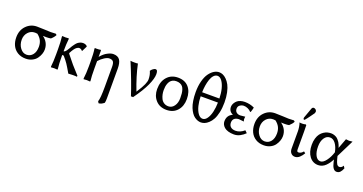

<svg xmlns="http://www.w3.org/2000/svg" viewBox="-43 -1526 4905 2593"><g transform="rotate(20 2409.5 -229.5)"><path d="M487.8 -358.9V-356.9Q461.4 -351.1 423.8 -351.1Q386.2 -351.1 371.1 -352.1Q411.1 -325.2 435.1 -282.5Q459 -239.7 459 -186Q459 -154.8 447.3 -121.1Q435.5 -87.4 412.6 -55.7Q389.6 -23.9 348.6 -3.4Q307.6 17.1 255.9 17.1Q188.5 17.1 138.9 -13.2Q89.4 -43.5 64.7 -95Q40 -146.5 40 -211.9Q40 -314.5 102.8 -378.7Q165.5 -442.9 255.9 -442.9Q311 -442.9 371.1 -439.5Q431.2 -436 450.2 -436Q487.3 -436 525.9 -439L541 -424.8Q523.9 -390.1 487.8 -358.9ZM257.8 -356.9Q198.2 -356.9 159.2 -313.2Q120.1 -269.5 120.1 -206.1Q120.1 -136.2 158 -86.7Q195.8 -37.1 249 -37.1Q303.2 -37.1 337.2 -79.3Q371.1 -121.6 371.1 -193.8Q371.1 -244.6 352.1 -283.2Q333 -321.8 290 -355V-354Q273.4 -356.9 257.8 -356.9Z M625 -180.2V-250Q625 -359.4 616.2 -429.2L618.2 -439.9Q636.7 -437 665 -437Q693.4 -437 711.9 -439.9L713.9 -429.2Q705.1 -356 705.1 -252Q715.8 -252 726.8 -261.5Q737.8 -271 744.4 -281Q751 -291 764.2 -313Q764.6 -314 765.1 -314.5Q765.6 -314.9 766.1 -315.9Q766.6 -316.9 767.1 -317.9V-316.9Q780.8 -341.3 788.3 -353.5Q795.9 -365.7 811.8 -386.7Q827.6 -407.7 840.8 -418.5Q854 -429.2 873.8 -438Q893.6 -446.8 915 -446.8Q945.3 -446.8 967.8 -431.2L978 -418.9L939 -340.8H936Q928.2 -352.1 915.8 -359.1Q903.3 -366.2 890.1 -366.2Q881.8 -366.2 874 -363.3Q866.2 -360.4 852.5 -350.8Q838.9 -341.3 821.5 -317.1Q804.2 -293 785.2 -255.9Q785.2 -250.5 791 -242.2Q881.3 -125 994.1 -4.9L992.2 9.8Q979 6.8 932.1 6.8Q890.6 6.8 868.2 9.8Q821.8 -71.3 796.4 -109.1Q771 -147 729 -194.8Q724.6 -199.2 713.9 -199.2Q708 -199.2 705.1 -198.2V-180.2Q705.1 -74.2 713.9 -1L711.9 9.8Q693.4 6.8 665 6.8Q636.7 6.8 618.2 9.8L616.2 -1Q625 -70.8 625 -180.2Z M1319.8 -373Q1292.5 -373 1252.2 -347.9Q1211.9 -322.8 1175.8 -282.2V-180.2Q1175.8 -58.1 1183.6 -1L1181.6 9.8Q1163.1 6.8 1134.8 6.8Q1105.5 6.8 1087.4 9.8L1085.4 -1Q1095.7 -72.3 1095.7 -180.2V-233.9Q1095.7 -362.3 1085.4 -426.8L1087.4 -438Q1094.2 -437 1112.8 -437Q1149.4 -437 1169.4 -441.9Q1173.3 -441.9 1174.6 -438.5Q1175.8 -435.1 1175.8 -424.8V-342.8L1177.7 -339.8V-345.2Q1221.7 -397.5 1269.3 -422.1Q1316.9 -446.8 1350.6 -446.8Q1416.5 -446.8 1444.6 -406.5Q1472.7 -366.2 1472.7 -282.2V145Q1472.7 188 1466.8 210.9Q1424.8 246.1 1388.7 246.1L1374.5 222.2Q1392.6 176.3 1392.6 6.8V-277.8Q1392.6 -332.5 1376 -352.8Q1359.4 -373 1319.8 -373Z M1706.5 -439.9V-434.1Q1739.7 -274.4 1816.4 -75.2V-76.2Q1874 -165.5 1893.8 -211.7Q1913.6 -257.8 1913.6 -287.1Q1913.6 -351.6 1890.1 -401.9Q1898.9 -418.9 1920.4 -434.6Q1941.9 -450.2 1954.1 -450.2Q1974.6 -450.2 1981.4 -433.6Q1988.3 -417 1988.3 -388.2Q1988.3 -326.2 1942.6 -225.8Q1897 -125.5 1798.3 9.8Q1789.1 7.8 1784.2 7.8L1768.6 9.8Q1706.1 -183.6 1598.1 -440.9Q1619.1 -437 1656.2 -437Q1693.4 -437 1706.5 -439.9Z M2066.9 -205.1Q2066.9 -314.5 2125.7 -380.6Q2184.6 -446.8 2282.7 -446.8Q2381.8 -446.8 2436.3 -383.8Q2490.7 -320.8 2490.7 -213.9Q2490.7 -111.3 2433.6 -47.1Q2376.5 17.1 2278.8 17.1Q2181.6 17.1 2124.3 -46.1Q2066.9 -109.4 2066.9 -205.1ZM2275.9 -393.1Q2248.5 -393.1 2227.3 -383.3Q2206.1 -373.5 2192.6 -357.4Q2179.2 -341.3 2170.4 -318.6Q2161.6 -295.9 2158.2 -272.5Q2154.8 -249 2154.8 -222.2Q2154.8 -191.4 2161.1 -161.6Q2167.5 -131.8 2181.4 -102.5Q2195.3 -73.2 2222.9 -55.2Q2250.5 -37.1 2288.1 -37.1Q2337.9 -37.1 2370.4 -82.3Q2402.8 -127.4 2402.8 -195.8Q2402.8 -233.4 2399.9 -261.5Q2397 -289.6 2388.7 -315.4Q2380.4 -341.3 2366.5 -357.7Q2352.5 -374 2329.8 -383.5Q2307.1 -393.1 2275.9 -393.1Z M2900.9 -372.1Q2899.4 -446.8 2883.3 -510.3Q2867.2 -573.7 2838.4 -612.8Q2809.6 -651.9 2773.9 -651.9Q2744.1 -651.9 2720.5 -626.2Q2696.8 -600.6 2682.6 -558.6Q2668.5 -516.6 2661.1 -469Q2653.8 -421.4 2652.8 -372.1ZM2900.9 -314H2652.8Q2653.8 -243.2 2668.9 -180.7Q2684.1 -118.2 2713.1 -77.6Q2742.2 -37.1 2778.8 -37.1Q2815.4 -37.1 2843.5 -77.6Q2871.6 -118.2 2885.7 -180.2Q2899.9 -242.2 2900.9 -314ZM2569.8 -344.2Q2569.8 -432.1 2588.6 -503.2Q2607.4 -574.2 2638.2 -617.2Q2668.9 -660.2 2705.3 -682.6Q2741.7 -705.1 2779.8 -705.1Q2805.2 -705.1 2831.8 -693.8Q2858.4 -682.6 2886 -655.5Q2913.6 -628.4 2935.1 -588.4Q2956.5 -548.3 2970.2 -485.1Q2983.9 -421.9 2983.9 -344.2Q2983.9 -264.2 2969.5 -200Q2955.1 -135.7 2933.1 -96.2Q2911.1 -56.6 2882.3 -30.3Q2853.5 -3.9 2826.7 6.6Q2799.8 17.1 2773.9 17.1Q2751.5 17.1 2729 9.3Q2706.5 1.5 2683.1 -14.9Q2659.7 -31.2 2639.6 -60.1Q2619.6 -88.9 2603.8 -127.2Q2587.9 -165.5 2578.9 -221.4Q2569.8 -277.3 2569.8 -344.2Z M3244.6 -393.1Q3215.8 -392.1 3190.7 -374.8Q3165.5 -357.4 3165.5 -323.2Q3165.5 -290.5 3187 -272.2Q3208.5 -253.9 3241.7 -253.9Q3253.4 -253.9 3280.5 -257.6Q3307.6 -261.2 3312.5 -261.2Q3312.5 -254.9 3311 -244.1Q3309.6 -233.4 3309.6 -226.1Q3309.6 -212.9 3317.4 -192.9Q3258.8 -200.2 3242.7 -200.2Q3229 -200.2 3215.6 -196.5Q3202.1 -192.9 3188.5 -184.6Q3174.8 -176.3 3166.3 -160.2Q3157.7 -144 3157.7 -122.1Q3157.7 -81.1 3182.9 -59.1Q3208 -37.1 3253.4 -37.1Q3317.4 -37.1 3377.4 -88.9L3408.7 -58.1Q3378.9 -27.8 3337.6 -5.4Q3296.4 17.1 3249.5 17.1Q3202.6 17.1 3166.5 6.1Q3130.4 -4.9 3109.9 -23.2Q3089.4 -41.5 3079.3 -62.7Q3069.3 -84 3069.3 -106.9Q3069.3 -195.3 3147.5 -228Q3085.4 -254.9 3085.4 -320.8Q3085.4 -334.5 3090.1 -350.1Q3094.7 -365.7 3106.4 -383.3Q3118.2 -400.9 3135 -414.8Q3151.9 -428.7 3179.7 -437.7Q3207.5 -446.8 3241.7 -446.8Q3315.9 -446.8 3379.4 -416Q3376 -392.1 3360.4 -346.2L3351.6 -345.2Q3332.5 -367.2 3303.5 -380.1Q3274.4 -393.1 3244.6 -393.1Z M3910.2 -358.9V-356.9Q3883.8 -351.1 3846.2 -351.1Q3808.6 -351.1 3793.5 -352.1Q3833.5 -325.2 3857.4 -282.5Q3881.3 -239.7 3881.3 -186Q3881.3 -154.8 3869.6 -121.1Q3857.9 -87.4 3835 -55.7Q3812 -23.9 3771 -3.4Q3730 17.1 3678.2 17.1Q3610.8 17.1 3561.3 -13.2Q3511.7 -43.5 3487.1 -95Q3462.4 -146.5 3462.4 -211.9Q3462.4 -314.5 3525.1 -378.7Q3587.9 -442.9 3678.2 -442.9Q3733.4 -442.9 3793.5 -439.5Q3853.5 -436 3872.6 -436Q3909.7 -436 3948.2 -439L3963.4 -424.8Q3946.3 -390.1 3910.2 -358.9ZM3680.2 -356.9Q3620.6 -356.9 3581.5 -313.2Q3542.5 -269.5 3542.5 -206.1Q3542.5 -136.2 3580.3 -86.7Q3618.2 -37.1 3671.4 -37.1Q3725.6 -37.1 3759.5 -79.3Q3793.5 -121.6 3793.5 -193.8Q3793.5 -244.6 3774.4 -283.2Q3755.4 -321.8 3712.4 -355V-354Q3695.8 -356.9 3680.2 -356.9Z M4116.2 -442.9 4126.5 -436Q4128.4 -397.9 4128.4 -342.8V-90.8Q4128.4 -71.3 4133.5 -62.3Q4138.7 -53.2 4151.4 -53.2Q4189 -53.2 4219.2 -91.8L4243.2 -73.2Q4222.2 -35.6 4191.9 -8.3Q4161.6 19 4126.5 19Q4091.8 19 4070.1 -5.4Q4048.3 -29.8 4048.3 -70.8V-321.8Q4048.3 -344.7 4043 -380.1Q4037.6 -415.5 4028.3 -439Q4041.5 -436 4069.3 -436Q4094.7 -436 4116.2 -442.9ZM4143.6 -689.9Q4159.2 -689.9 4172.4 -677.5Q4185.5 -665 4185.5 -647.9Q4185.5 -641.6 4179.2 -626Q4173.8 -618.7 4159.9 -599.1Q4146 -579.6 4134.3 -563.5Q4122.6 -547.4 4109.6 -530.3Q4096.7 -513.2 4087.6 -503.2Q4078.6 -493.2 4075.2 -493.2Q4069.3 -493.2 4065.4 -499Q4061.5 -504.9 4061.5 -513.2Q4061.5 -519 4063.5 -524.9L4115.2 -668Q4123 -689.9 4143.6 -689.9Z M4789.1 -92.8 4790 -95.2 4810.1 -63Q4794.4 -23.4 4774.4 -3.2Q4754.4 17.1 4724.1 17.1Q4668.9 17.1 4645 -88.9L4636.2 -127.9V-127Q4621.6 -98.1 4604.5 -74Q4587.4 -49.8 4565.7 -28.3Q4543.9 -6.8 4516.6 5.1Q4489.3 17.1 4460 17.1Q4381.8 17.1 4334 -45.9Q4286.1 -108.9 4286.1 -211.9Q4286.1 -263.7 4298.6 -305.2Q4311 -346.7 4330.8 -372.6Q4350.6 -398.4 4376.7 -415.8Q4402.8 -433.1 4428.5 -439.9Q4454.1 -446.8 4480 -446.8Q4504.4 -446.8 4525.9 -439.5Q4547.4 -432.1 4562 -422.4Q4576.7 -412.6 4590.3 -396Q4604 -379.4 4611.3 -367.9Q4618.7 -356.4 4626.2 -338.1Q4633.8 -319.8 4635.5 -314Q4637.2 -308.1 4641.1 -295.9Q4668.5 -370.1 4695.3 -439.9Q4702.1 -439.9 4718.5 -437.5Q4734.9 -435.1 4741.2 -435.1Q4749 -435.1 4763.2 -437.5Q4777.3 -439.9 4790 -439.9L4665 -189Q4671.4 -161.6 4676.3 -144.3Q4681.2 -127 4687.7 -108.6Q4694.3 -90.3 4700.9 -80.6Q4707.5 -70.8 4716.8 -64.5Q4726.1 -58.1 4737.3 -58.1Q4768.6 -58.1 4789.1 -92.8ZM4471.2 -41Q4510.7 -41 4551.5 -95.2Q4592.3 -149.4 4615.2 -223.1Q4600.1 -298.8 4566.2 -344Q4532.2 -389.2 4487.3 -389.2Q4437 -389.2 4405.5 -342.3Q4374 -295.4 4374 -219.2Q4374 -140.1 4400.4 -90.6Q4426.8 -41 4471.2 -41Z"/></g></svg>

Font: Linear Smooth Low Contrast
Style: Regular
Weight: 500
Designer: Philipp H. Poll, Flanker
Foundry: Philipp H. Poll, reworked by Flanker
Version: Version 1.010 | FøM Fix